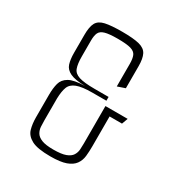

<svg xmlns="http://www.w3.org/2000/svg" viewBox="-151 -731 777 831"><g transform="rotate(30 237.0 -315.5)"><path d="M220 -4Q155 -4 126 -19.5Q97 -35 89.5 -61Q82 -87 82 -120V-232Q82 -265 88.5 -289.5Q95 -314 119.5 -328Q144 -342 198 -343Q148 -344 123.5 -355.5Q99 -367 92 -389Q85 -411 85 -444V-533Q85 -574 96 -594Q107 -614 136.5 -620.5Q166 -627 220 -627Q277 -627 306 -619.5Q335 -612 345.5 -591.5Q356 -571 356 -533V-423L318 -410V-523Q318 -549 311.5 -564Q305 -579 284 -585Q263 -591 218 -591Q176 -591 155.5 -585Q135 -579 128.5 -565Q122 -551 122 -526V-447Q122 -410 129.5 -389.5Q137 -369 162.5 -361Q188 -353 240 -353H310V-334H240Q189 -334 163 -324Q137 -314 129 -293Q121 -272 120 -236V-125Q120 -111 121 -95Q122 -79 130 -65.5Q138 -52 158 -44Q178 -36 216 -36Q257 -36 278 -44Q299 -52 307.5 -65.5Q316 -79 317 -95Q318 -111 318 -125V-312H429L418 -282H356V-134Q356 -107 353.5 -83.5Q351 -60 338 -42Q325 -24 297.5 -14Q270 -4 220 -4Z"/></g></svg>

Font: Smooch Sans Thin Light
Style: Regular
Weight: 300
Version: Version 1.010